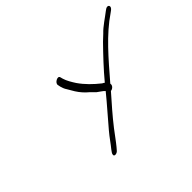

<svg xmlns="http://www.w3.org/2000/svg" viewBox="-126 -887 1065 1065"><g transform="rotate(-45 406.5 -354.5)"><path d="M511 -346 512 -348C601 -451 687 -554 791 -624C798 -629 808 -635 812 -644C816 -653 811 -661 802 -661C793 -661 785 -654 778 -649C749 -626 707 -600 680 -571C671 -562 659 -552 647 -540C598 -490 541 -430 493 -372C489 -375 486 -377 480 -380C442 -410 407 -444 380 -483C367 -503 350 -531 344 -553L340 -568C335 -588 295 -566 300 -547L303 -532C306 -521 310 -508 319 -495L342 -456C358 -431 375 -412 398 -393L424 -367C438 -356 453 -348 463 -337C464 -337 464 -337 464 -336C419 -280 367 -223 322 -169C298 -141 277 -109 257 -85L247 -71C244 -66 242 -62 242 -57C241 -43 265 -46 275 -60L287 -74C307 -98 330 -131 351 -158C392 -211 440 -265 485 -316C497 -316 515 -330 511 -346Z"/></g></svg>

Font: Stray Cat
Style: SuObl
Weight: 400
Version: Version 1.0